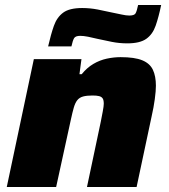

<svg xmlns="http://www.w3.org/2000/svg" viewBox="-20 -746 673 766"><path d="M7 0 115 -510H305L297 -450H306Q327 -476 352.5 -491Q378 -506 406 -512Q434 -518 461 -518Q517 -518 547.5 -505.5Q578 -493 590 -467.5Q602 -442 602 -404Q602 -383 597.5 -350Q593 -317 585 -282L525 0H327L382 -260Q386 -280 390 -301.5Q394 -323 394 -332Q394 -347 389.5 -353.5Q385 -360 375.5 -362.5Q366 -365 349 -365Q326 -365 311.5 -361Q297 -357 288.5 -346.5Q280 -336 274.5 -317Q269 -298 263 -270L204 0ZM172 -561Q183 -609 195 -643Q207 -677 232 -695.5Q257 -714 308 -714Q339 -714 370 -708Q401 -702 427 -696Q448 -692 465.5 -688Q483 -684 496 -684Q516 -684 521 -693Q526 -702 531 -726H623Q613 -678 601 -643.5Q589 -609 563.5 -591Q538 -573 488 -573Q456 -573 426 -579Q396 -585 369 -591Q349 -596 331 -599.5Q313 -603 300 -603Q281 -603 275.5 -593.5Q270 -584 265 -561Z"/></svg>

Font: Saira SemiExpanded ExtraBold
Style: Italic
Weight: 800
Width: 6
Italic angle: -12°
Designer: Hector Gatti with collaboration of the Omnibus-Type team
Foundry: Omnibus-Type
Version: Version 1.101